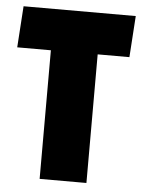

<svg xmlns="http://www.w3.org/2000/svg" viewBox="-53 -660 516 699"><g transform="rotate(5 205.0 -310.5)"><path d="M405 -470 415 -621H5L-5 -470H118V0H289V-470Z"/></g></svg>

Font: Passion One
Style: Regular
Weight: 400
Designer: Alejandro Lo Celso
Foundry: Fontstage
Version: Version 1.001